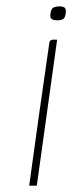

<svg xmlns="http://www.w3.org/2000/svg" viewBox="-20 -585 264 605"><path d="M72 0Q87 -110 102.5 -220Q118 -330 134 -440Q135 -447 135.5 -451Q136 -455 139 -457.5Q142 -460 147 -460H160L96 0ZM161 -521Q150 -521 143.5 -524.5Q137 -528 139 -542Q141 -558 149 -561.5Q157 -565 167 -565Q178 -565 183.5 -561Q189 -557 187 -542Q185 -528 178 -524.5Q171 -521 161 -521Z"/></svg>

Font: Genos Thin Thin
Style: Italic
Weight: 250
Italic angle: -8°
Version: Version 1.010